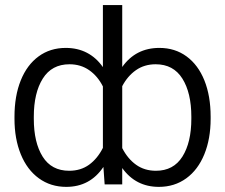

<svg xmlns="http://www.w3.org/2000/svg" viewBox="-20 -727 888 757"><path d="M606.4 9.8Q515.1 9.8 461.9 -64.5V0H392.6L387.7 -68.8Q335 9.8 241.2 9.8Q179.7 9.8 133.3 -23.9Q86.9 -57.6 62 -118.7Q37.1 -179.7 37.1 -258.8V-266.6Q37.1 -348.6 61.8 -409.9Q86.4 -471.2 132.1 -504.6Q177.7 -538.1 239.3 -538.1Q286.1 -538.1 323 -518.8Q359.9 -499.5 385.7 -462.4V-707H461.9V-462.9Q515.1 -538.1 608.4 -538.1Q669.9 -538.1 715.6 -504.6Q761.2 -471.2 785.9 -409.9Q810.5 -348.6 810.5 -266.6V-258.8Q810.5 -179.7 785.6 -118.7Q760.7 -57.6 714.4 -23.9Q668 9.8 606.4 9.8ZM593.8 -473.6Q549.3 -473.6 516.1 -450.4Q482.9 -427.2 461.9 -387.2V-143.1Q483.4 -101.1 516.6 -77.4Q549.8 -53.7 594.7 -53.7Q664.1 -53.7 699.2 -109.6Q734.4 -165.5 734.4 -258.8V-266.6Q734.4 -360.8 699 -417.2Q663.6 -473.6 593.8 -473.6ZM252.9 -53.7Q298.3 -53.7 331.3 -77.6Q364.3 -101.6 385.7 -144V-386.2Q365.2 -426.8 331.8 -450.2Q298.3 -473.6 253.9 -473.6Q184.1 -473.6 148.7 -417.2Q113.3 -360.8 113.3 -266.6V-258.8Q113.3 -165 148.2 -109.4Q183.1 -53.7 252.9 -53.7Z"/></svg>

Font: Pretendard GOV Light
Style: Regular
Weight: 300
Designer: Base glyphs from Inter by Rasmus Andersson; Hangeul glyphs from Noto Sans CJK(Source Han Sans) by Jang Soo-young and Kan
Foundry: Kil Hyung-jin
Version: Version 1.309